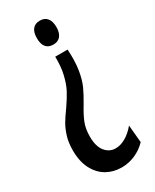

<svg xmlns="http://www.w3.org/2000/svg" viewBox="-180 -588 626 777"><g transform="rotate(-30 133.0 -199.5)"><path d="M138.3 -157.7Q115.7 -121 105.2 -94.2Q94.7 -67.3 94.7 -31Q94.7 14.3 113.8 38Q133 61.7 162.3 61.7Q185.3 61.7 209.2 48Q233 34.3 254.3 8.7L261.7 90.3Q238.3 114.7 208 127.8Q177.7 141 145 141Q106.7 141 75.7 123.5Q44.7 106 25.8 70.2Q7 34.3 7 -18Q7 -53.7 15.8 -82.2Q24.7 -110.7 37.2 -131.7Q49.7 -152.7 70.3 -181Q92.7 -213.3 105.7 -238.2Q118.7 -263 127.3 -299Q136 -335 135 -382H192.7Q196.3 -327 189.7 -286.2Q183 -245.3 170.8 -218.7Q158.7 -192 138.3 -157.7ZM199.3 -483.7Q199.3 -457 187.5 -442.5Q175.7 -428 153.7 -428Q131 -428 119.5 -442.2Q108 -456.3 108 -483.7Q108 -510.7 119.5 -525.2Q131 -539.7 153.7 -539.7Q175.7 -539.7 187.5 -525.2Q199.3 -510.7 199.3 -483.7Z"/></g></svg>

Font: Bricolage Grotesque 96pt Condensed ExBd
Style: Regular
Weight: 800
Width: 3
Designer: Mathieu Triay
Foundry: Atelier Triay
Version: Version 1.001;Glyphs 3.2 (3207)